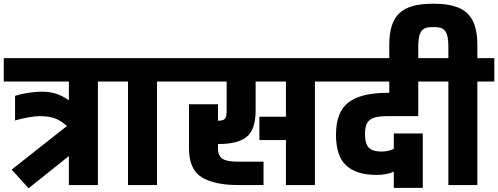

<svg xmlns="http://www.w3.org/2000/svg" viewBox="-30 -983 2646 1020"><path d="M580 -674V-550H490V0H336V-154L122 17L32 -82L326 -314Q288 -346 256.5 -356Q225 -366 181 -366Q157 -366 120 -359.5Q83 -353 50 -343V-474Q82 -484 121 -490Q160 -496 191 -496Q233 -496 267 -485.5Q301 -475 336 -450V-550H-10V-674Z M894 -550H804V0H650V-550H560V-674H894Z M1733 -674V-550H1643V0H1489V-239H1348V-363H1489V-550H1328V-395Q1328 -296 1281.5 -257Q1235 -218 1134 -218H1128V-195Q1128 -155 1152 -139.5Q1176 -124 1235 -124H1370V0H1235Q1109 0 1041.5 -41.5Q974 -83 974 -195V-429H1128V-342H1134Q1155 -342 1164.5 -352Q1174 -362 1174 -395V-550H874V-674Z M1909 -272Q1909 -219 1929.5 -198.5Q1950 -178 1993 -178H1999Q2033 -178 2062 -192V-274H2216V15H2062V-71Q2026 -54 1974 -54H1968Q1864 -54 1809.5 -103.5Q1755 -153 1755 -267Q1755 -389 1822 -439.5Q1889 -490 2030 -490H2038V-550H1713V-674H2282V-550H2192V-366H2030Q1985 -366 1959.5 -358.5Q1934 -351 1921.5 -331Q1909 -311 1909 -272Z M2596 -550H2506V0H2352V-550H2262V-674H2352V-735Q2352 -778 2344 -800.5Q2336 -823 2320.5 -831Q2305 -839 2279 -839H2265Q2239 -839 2223.5 -831Q2208 -823 2200 -800.5Q2192 -778 2192 -735V-608H2038V-745Q2038 -862 2091 -912.5Q2144 -963 2265 -963H2279Q2399 -963 2452.5 -912.5Q2506 -862 2506 -745V-674H2596Z"/></svg>

Font: Biryani Black
Style: Regular
Weight: 900
Designer: Dan Reynolds and Mathieu Reguer
Foundry: Dan Reynolds and Mathieu Reguer
Version: Version 1.004; ttfautohint (v1.1) -l 5 -r 5 -G 72 -x 0 -D la